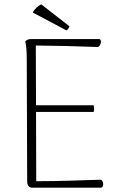

<svg xmlns="http://www.w3.org/2000/svg" viewBox="-20 -870 567 890"><path d="M302 -748 171 -850C156 -842 140 -829 132 -812L288 -729C294 -732 301 -743 302 -748ZM448 -37C352 -34 248 -30 148 -30L147 -351H414C417 -361 417 -371 414 -382H147L146 -659C246 -658 336 -656 434 -652C448 -657 455 -689 438 -689H127C112 -689 104 -686 97 -678C102 -659 104 -632 104 -592L106 -28C106 -10 115 0 130 0H447C463 0 461 -31 448 -37Z"/></svg>

Font: Arima Koshi ExtraLight
Style: Regular
Weight: 275
Designer: Joana Correia and Natanael Gama
Foundry: NDISCOVER
Version: Version 1.019;PS 001.019;hotconv 1.0.88;makeotf.lib2.5.64775